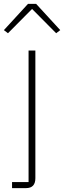

<svg xmlns="http://www.w3.org/2000/svg" viewBox="-47 -768 330 988"><path d="M15 169H100V-508H135V149Q135 200 87 200H15ZM139 -748 263 -613 242 -597 118 -722 -6 -597 -27 -613 97 -748Z"/></svg>

Font: IBM Plex Sans Devanagari ExtraLight
Style: Regular
Weight: 200
Designer: Mike Abbink, Paul van der Laan, Pieter van Rosmalen, Erin McLaughlin
Foundry: Bold Monday
Version: Version 1.1